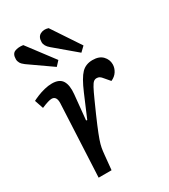

<svg xmlns="http://www.w3.org/2000/svg" viewBox="-189 -862 841 953"><g transform="rotate(-30 232.0 -385.0)"><path d="M109 -416Q110 -456 82 -456Q65 -456 23 -438L6 -488Q17 -494 36.5 -502Q56 -510 78.5 -515.5Q101 -521 121 -521Q164 -521 180 -495Q196 -469 191 -419L177 -277L183 -276L237 -403Q266 -471 290.5 -496Q315 -521 354 -521Q392 -521 411.5 -500.5Q431 -480 431 -453Q431 -432 419 -413Q407 -394 384 -384L361 -411Q350 -425 343 -429Q336 -433 327 -433Q317 -433 309.5 -427Q302 -421 292 -402.5Q282 -384 265 -346Q232 -273 214 -230Q196 -187 187.5 -162.5Q179 -138 176 -121Q173 -104 171 -82L163 0H89ZM204 -682Q180 -702 180 -724Q180 -754 200 -764.5Q220 -775 245 -767L352 -606L325 -580ZM54 -671Q39 -682 33 -692.5Q27 -703 27 -714Q27 -745 46.5 -753Q66 -761 94 -757L208 -606L184 -580Z"/></g></svg>

Font: Literata 12pt
Style: Italic
Weight: 400
Italic angle: -2°
Designer: Latin by Veronika Burian and Jose Scaglione. Greek by Irene Vlachou. Cyrillic by Vera Evstafieva
Foundry: TypeTogether
Version: Version 3.002